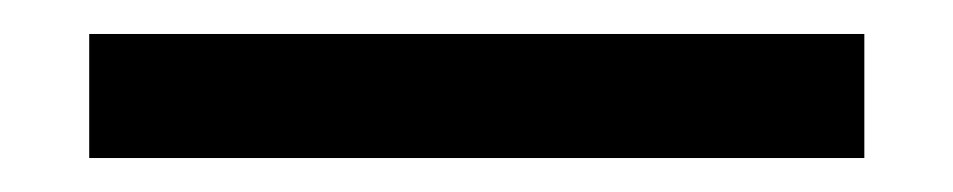

<svg xmlns="http://www.w3.org/2000/svg" viewBox="-20 -20 561 113"><path d="M32.5 0V73H488.7V0Z"/></svg>

Font: Overused Grotesk Light
Style: Regular
Weight: 300
Designer: RandomMaerks
Version: Version 0.005